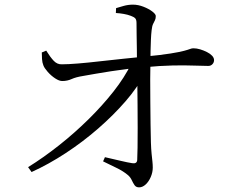

<svg xmlns="http://www.w3.org/2000/svg" viewBox="-20 -790 1040 827"><path d="M101 -70Q167 -111 233.5 -163.5Q300 -216 360.5 -275.5Q421 -335 469 -396Q517 -457 545 -515L602 -518L601 -470Q573 -414 521 -354Q469 -294 403 -236.5Q337 -179 263 -130.5Q189 -82 116 -49ZM579 17Q566 17 559.5 7.5Q553 -2 547.5 -14Q542 -26 532 -35Q511 -53 480.5 -67.5Q450 -82 424 -95L432 -113Q463 -106 496.5 -98Q530 -90 550 -87Q570 -84 571 -101Q572 -118 572.5 -154.5Q573 -191 573 -239Q573 -287 572.5 -338Q572 -389 571.5 -436Q571 -483 570 -515Q570 -545 569.5 -578Q569 -611 568.5 -641Q568 -671 568 -691Q568 -705 562.5 -711Q557 -717 543 -722Q530 -727 513 -730Q496 -733 479 -734L480 -755Q493 -759 512.5 -764.5Q532 -770 553 -770Q575 -770 598 -761Q621 -752 636 -740.5Q651 -729 651 -721Q651 -710 647.5 -703Q644 -696 639.5 -687Q635 -678 633 -659Q631 -642 630 -618Q629 -594 628.5 -570.5Q628 -547 628 -528Q627 -496 627 -449Q627 -402 627.5 -351Q628 -300 628.5 -253.5Q629 -207 630 -177Q631 -147 633 -127.5Q635 -108 636.5 -94.5Q638 -81 638 -68Q638 -48 629.5 -28Q621 -8 607.5 4.5Q594 17 579 17ZM248 -441Q235 -441 217.5 -452.5Q200 -464 185.5 -480.5Q171 -497 167 -508Q162 -520 161 -535.5Q160 -551 160 -564L179 -572Q197 -543 212 -527.5Q227 -512 247 -513Q273 -513 316 -516.5Q359 -520 410.5 -526Q462 -532 512 -537Q562 -542 601 -546Q674 -553 714 -559.5Q754 -566 772.5 -571Q791 -576 798.5 -579Q806 -582 813 -582Q827 -582 842 -577.5Q857 -573 871 -566Q885 -559 893.5 -550Q902 -541 902 -531Q902 -521 895 -513.5Q888 -506 877 -506Q853 -506 815.5 -507.5Q778 -509 724.5 -508Q671 -507 597 -500Q527 -494 457.5 -483Q388 -472 339 -463Q307 -458 288.5 -449.5Q270 -441 248 -441Z"/></svg>

Font: Noto Serif SC
Style: Regular
Weight: 400
Designer: Ryoko NISHIZUKA 西塚涼子 (kana & ideographs); Frank Grießhammer (Latin, Greek & Cyrillic); Wenlong ZHANG 张文龙 (bopomofo); San
Foundry: Adobe
Version: Version 2.002-H1;hotconv 1.1.0;makeotfexe 2.6.0